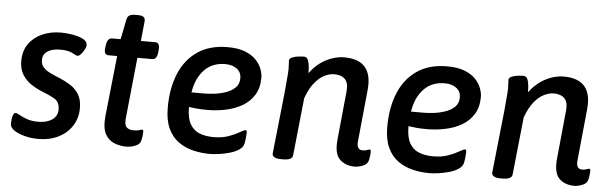

<svg xmlns="http://www.w3.org/2000/svg" viewBox="-45 -799 3036 955"><g transform="rotate(5 1473.5 -321.5)"><path d="M168 7Q133 7 100.5 -1.5Q68 -10 47.5 -24Q27 -38 27 -56Q27 -80 32 -96Q37 -112 45 -112Q52 -112 66.5 -103.5Q81 -95 104.5 -86.5Q128 -78 161 -78Q203 -78 230 -96Q257 -114 257 -148Q257 -185 230.5 -200.5Q204 -216 169 -229Q139 -241 112 -259Q85 -277 68 -304.5Q51 -332 51 -372Q51 -423 76 -458Q101 -493 143 -511.5Q185 -530 236 -530Q261 -530 292 -525Q323 -520 345.5 -509Q368 -498 368 -479Q368 -470 361 -456.5Q354 -443 344.5 -432.5Q335 -422 328 -422Q320 -422 300.5 -433.5Q281 -445 240 -445Q199 -445 176 -429.5Q153 -414 153 -386Q153 -362 167.5 -347.5Q182 -333 203.5 -323Q225 -313 248 -304Q276 -292 302 -276Q328 -260 345 -233Q362 -206 362 -164Q362 -114 337.5 -75.5Q313 -37 269.5 -15Q226 7 168 7Z M607 7Q578 7 549 -4Q520 -15 503 -45.5Q486 -76 492 -137L524 -438H481Q457 -438 461 -472L463 -487Q468 -523 491 -523H534L554 -624Q557 -638 567 -644Q577 -650 599 -650H607Q630 -650 638 -643Q646 -636 645 -622L635 -523H706Q731 -523 727 -487L726 -474Q722 -438 699 -438H625L594 -135Q590 -101 602 -89Q614 -77 636 -77Q656 -77 665.5 -80.5Q675 -84 680 -84Q686 -84 686 -75Q686 -73 685.5 -62Q685 -51 681 -32Q677 -11 653.5 -2Q630 7 607 7Z M1068 -530Q1121 -530 1156 -516Q1191 -502 1211 -480.5Q1231 -459 1239.5 -435.5Q1248 -412 1248 -393Q1248 -342 1226 -306.5Q1204 -271 1167.5 -250Q1131 -229 1086 -219.5Q1041 -210 994 -210Q964 -210 942 -212Q920 -214 902 -217V-214Q902 -161 919 -131.5Q936 -102 966 -90Q996 -78 1037 -78Q1080 -78 1112.5 -90Q1145 -102 1165 -114Q1185 -126 1192 -126Q1195 -126 1197 -124.5Q1199 -123 1199 -113Q1199 -107 1197.5 -90.5Q1196 -74 1193 -59Q1189 -41 1169.5 -28Q1150 -15 1123 -7.5Q1096 0 1070 3.5Q1044 7 1026 7Q982 7 941 -3Q900 -13 867.5 -36.5Q835 -60 816 -101Q797 -142 797 -204Q797 -301 827.5 -374.5Q858 -448 918.5 -489Q979 -530 1068 -530ZM1063 -445Q999 -445 959 -403Q919 -361 908 -290H972Q990 -290 1018.5 -293Q1047 -296 1076 -305.5Q1105 -315 1124.5 -333Q1144 -351 1144 -382Q1144 -411 1121.5 -428Q1099 -445 1063 -445Z M1749 7Q1702 7 1673.5 -21Q1645 -49 1652 -120L1676 -363Q1680 -405 1661.5 -423.5Q1643 -442 1607 -442Q1586 -442 1560.5 -430Q1535 -418 1511 -389Q1487 -360 1469 -310L1439 -23Q1437 2 1391 2H1380Q1357 2 1346.5 -5Q1336 -12 1337 -23L1370 -333Q1373 -368 1376 -401Q1379 -434 1379 -449Q1379 -467 1378 -475Q1377 -483 1377 -489Q1377 -500 1390.5 -506Q1404 -512 1421.5 -514Q1439 -516 1451 -516Q1467 -516 1473 -494.5Q1479 -473 1479 -446Q1479 -440 1479 -436Q1513 -482 1558.5 -506Q1604 -530 1650 -530Q1794 -530 1780 -380L1754 -119Q1750 -77 1781 -77Q1794 -77 1803 -80.5Q1812 -84 1816 -84Q1822 -84 1822 -75Q1822 -73 1821.5 -62Q1821 -51 1817 -32Q1813 -11 1790 -2Q1767 7 1749 7Z M2164 -530Q2217 -530 2252 -516Q2287 -502 2307 -480.5Q2327 -459 2335.5 -435.5Q2344 -412 2344 -393Q2344 -342 2322 -306.5Q2300 -271 2263.5 -250Q2227 -229 2182 -219.5Q2137 -210 2090 -210Q2060 -210 2038 -212Q2016 -214 1998 -217V-214Q1998 -161 2015 -131.5Q2032 -102 2062 -90Q2092 -78 2133 -78Q2176 -78 2208.5 -90Q2241 -102 2261 -114Q2281 -126 2288 -126Q2291 -126 2293 -124.5Q2295 -123 2295 -113Q2295 -107 2293.5 -90.5Q2292 -74 2289 -59Q2285 -41 2265.5 -28Q2246 -15 2219 -7.5Q2192 0 2166 3.5Q2140 7 2122 7Q2078 7 2037 -3Q1996 -13 1963.5 -36.5Q1931 -60 1912 -101Q1893 -142 1893 -204Q1893 -301 1923.5 -374.5Q1954 -448 2014.5 -489Q2075 -530 2164 -530ZM2159 -445Q2095 -445 2055 -403Q2015 -361 2004 -290H2068Q2086 -290 2114.5 -293Q2143 -296 2172 -305.5Q2201 -315 2220.5 -333Q2240 -351 2240 -382Q2240 -411 2217.5 -428Q2195 -445 2159 -445Z M2845 7Q2798 7 2769.5 -21Q2741 -49 2748 -120L2772 -363Q2776 -405 2757.5 -423.5Q2739 -442 2703 -442Q2682 -442 2656.5 -430Q2631 -418 2607 -389Q2583 -360 2565 -310L2535 -23Q2533 2 2487 2H2476Q2453 2 2442.5 -5Q2432 -12 2433 -23L2466 -333Q2469 -368 2472 -401Q2475 -434 2475 -449Q2475 -467 2474 -475Q2473 -483 2473 -489Q2473 -500 2486.5 -506Q2500 -512 2517.5 -514Q2535 -516 2547 -516Q2563 -516 2569 -494.5Q2575 -473 2575 -446Q2575 -440 2575 -436Q2609 -482 2654.5 -506Q2700 -530 2746 -530Q2890 -530 2876 -380L2850 -119Q2846 -77 2877 -77Q2890 -77 2899 -80.5Q2908 -84 2912 -84Q2918 -84 2918 -75Q2918 -73 2917.5 -62Q2917 -51 2913 -32Q2909 -11 2886 -2Q2863 7 2845 7Z"/></g></svg>

Font: Asap Medium
Style: Italic
Weight: 500
Italic angle: -6°
Designer: Pablo Cosgaya
Foundry: Omnibus-Type
Version: Version 3.001; ttfautohint (v1.8.3)